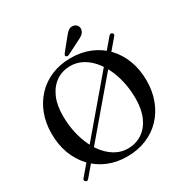

<svg xmlns="http://www.w3.org/2000/svg" viewBox="-203 -1053 1195 1240"><g transform="rotate(-30 395.0 -432.5)"><path d="M79.5 20Q74 16 73.8 10Q73.5 4 78 -1L685.5 -716.5Q690.5 -722.5 696.8 -723.2Q703 -724 708.5 -719.5Q714 -715 714.5 -709.5Q715 -704 710.5 -699L102.5 16.5Q97.5 23 91.5 23.8Q85.5 24.5 79.5 20ZM394.5 -716.5Q473.5 -716.5 538.5 -689.2Q603.5 -662 650.2 -612.2Q697 -562.5 722.2 -494.8Q747.5 -427 747.5 -345.5Q747.5 -266 722.2 -199.5Q697 -133 650.5 -84.2Q604 -35.5 539.2 -8.8Q474.5 18 395.5 18Q317 18 252.5 -9.2Q188 -36.5 141.2 -86.5Q94.5 -136.5 69.2 -204.2Q44 -272 44 -353.5Q44 -433 69.2 -499.2Q94.5 -565.5 140.8 -614.2Q187 -663 251.5 -689.8Q316 -716.5 394.5 -716.5ZM628 -280.5Q628 -346.5 615 -405.8Q602 -465 578.2 -513.8Q554.5 -562.5 522 -598.2Q489.5 -634 450.2 -653.5Q411 -673 368 -673Q307 -673 261.5 -642.2Q216 -611.5 190.5 -554.5Q165 -497.5 165 -418Q165 -352 178 -292.5Q191 -233 214.5 -184Q238 -135 270.5 -99.2Q303 -63.5 341.8 -44Q380.5 -24.5 424 -24.5Q485 -24.5 531 -55.2Q577 -86 602.5 -143.2Q628 -200.5 628 -280.5ZM443.5 -844Q461 -867.5 477.8 -880Q494.5 -892.5 515 -887.5Q533.5 -883.5 542 -869Q550.5 -854.5 546.5 -840Q542.5 -821.5 528.2 -810Q514 -798.5 491.5 -788.5L395 -739.5Q389.5 -737 383.5 -737.5Q377.5 -738 373.5 -742Q369.5 -746.5 371.5 -751.5Q373.5 -756.5 377 -761.5Z"/></g></svg>

Font: Fraunces 16pt
Style: Regular
Weight: 400
Version: Version 1.000;[b76b70a41]